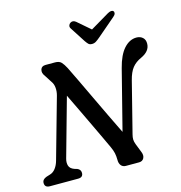

<svg xmlns="http://www.w3.org/2000/svg" viewBox="-128 -1022 1068 1136"><g transform="rotate(-15 406.0 -454.0)"><path d="M172.5 -133Q166 -109.5 171.8 -90.5Q177.5 -71.5 203 -62L220 -57Q241 -48.5 241 -27.5Q241 0 210 0H37.5Q6 0 6 -28Q6 -50 32.5 -59.5L55 -66.5Q75 -72 89.5 -90.8Q104 -109.5 111.5 -136.5L216 -507.5Q222.5 -531 220.5 -554.2Q218.5 -577.5 207 -593L177 -640Q161.5 -659.5 167.2 -679.8Q173 -700 198 -700H256.5Q282 -700 294.5 -686.5Q307 -673 320 -648Q335.5 -617.5 361.2 -563.2Q387 -509 418 -443.8Q449 -378.5 479.8 -314.2Q510.5 -250 535.5 -199.5L628.5 -565Q648 -641.5 682.2 -679.5Q716.5 -717.5 759 -717.5Q782 -717.5 797 -704Q812 -690.5 811.5 -666Q811 -620 755 -594.5Q721 -579.5 700.2 -553.8Q679.5 -528 667.5 -480L589 -170Q584.5 -153 584.8 -139.8Q585 -126.5 591.5 -109.5L612.5 -56Q622 -33 613.2 -16.5Q604.5 0 583.5 0H503Q484 0 473.5 -13.2Q463 -26.5 463.5 -49Q463.5 -70.5 459.5 -89Q455.5 -107.5 445 -130Q434.5 -153 415.5 -193.2Q396.5 -233.5 372.5 -284Q348.5 -334.5 322.8 -388.2Q297 -442 273 -491.5ZM548 -776Q533.5 -763.5 522 -756Q510.5 -748.5 496.5 -748.5Q482 -748.5 474.5 -756Q467 -763.5 458.5 -776L397.5 -870.5Q391.5 -880 394.5 -889Q397.5 -898 404 -902.5Q420.5 -914 438.5 -900L518 -831.5L633.5 -900Q659 -914 669 -902.5Q673.5 -898 671.8 -889Q670 -880 658.5 -870.5Z"/></g></svg>

Font: Fraunces 9pt S100
Style: Italic
Weight: 400
Italic angle: -16°
Version: Version 1.000; ttfautohint (v1.8.3)